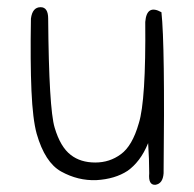

<svg xmlns="http://www.w3.org/2000/svg" viewBox="-20 -499 540 534"><path d="M114 -447Q116 -197 132 -144Q148 -90 177 -68Q204 -47 245 -47Q285 -47 316 -70Q348 -93 366 -156Q386 -219 384 -438Q388 -488 429 -465Q439 -374 435 -17Q433 12 412 15Q392 16 395 -17Q395 -55 392 -101Q381 -74 366.5 -55Q352 -36 335 -24Q300 -1 248 2Q197 4 150 -22Q105 -47 82 -127Q71 -167 67.5 -246.5Q64 -326 66 -447Q70 -479 93 -479Q114 -479 114 -447Z"/></svg>

Font: Yomogi
Style: Regular
Weight: 400
Designer: satsuyako
Foundry: satsuyako
Version: Version 3.100